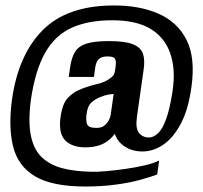

<svg xmlns="http://www.w3.org/2000/svg" viewBox="-20 -613 742 701"><path d="M292 68Q171 68 108.5 31Q46 -6 28 -77.5Q10 -149 24 -251Q47 -413 135.5 -502.5Q224 -592 392 -593Q487 -594 557.5 -563.5Q628 -533 661 -467.5Q694 -402 679 -296Q668 -214 640.5 -162Q613 -110 576.5 -85Q540 -60 500 -60Q477 -60 457.5 -67Q438 -74 422.5 -88Q407 -102 399.5 -123Q392 -144 393 -171L421 -161Q399 -115 368.5 -95Q338 -75 292 -75Q243 -75 218 -100.5Q193 -126 201 -186Q205 -214 214 -235Q223 -256 249.5 -274Q276 -292 334 -306Q360 -312 377 -323.5Q394 -335 397 -343Q399 -349 400 -355.5Q401 -362 402 -369Q405 -391 399.5 -399Q394 -407 372 -407Q351 -407 340.5 -397Q330 -387 327 -362L323 -332H231L236 -367Q241 -402 253.5 -423Q266 -444 295 -453.5Q324 -463 378 -463Q436 -463 465 -451.5Q494 -440 502 -416.5Q510 -393 504 -356L480 -187Q474 -144 487.5 -127.5Q501 -111 524 -111Q540 -111 556.5 -126Q573 -141 586.5 -178Q600 -215 610 -280Q622 -360 601.5 -418.5Q581 -477 529 -508Q477 -539 390 -539Q303 -539 242.5 -512Q182 -485 145.5 -421.5Q109 -358 93 -250Q82 -168 93 -116.5Q104 -65 134 -37.5Q164 -10 209 1.5Q254 13 312 14Q332 15 366.5 12Q401 9 439.5 3.5Q478 -2 511.5 -10Q545 -18 561 -27L554 24Q533 32 494 43Q455 54 403 61Q351 68 292 68ZM332 -146Q351 -146 361.5 -155Q372 -164 377.5 -174.5Q383 -185 384 -193L395 -270Q377 -269 361 -264Q345 -259 334 -253Q323 -247 315 -240Q307 -233 302.5 -222.5Q298 -212 296 -197Q293 -173 298 -159.5Q303 -146 332 -146Z"/></svg>

Font: Alumni Sans ExtraBold
Style: Italic
Weight: 800
Italic angle: -8°
Designer: Robert E. Leuschke
Foundry: Robert E. Leuschke
Version: Version 1.016